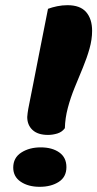

<svg xmlns="http://www.w3.org/2000/svg" viewBox="-20 -700 375 740"><path d="M165 -180Q126 -180 105.5 -199Q85 -218 85 -249Q85 -252 86.5 -264.5Q88 -277 93.5 -303.5Q99 -330 108 -376.5Q117 -423 131 -494Q145 -565 165 -666Q181 -672 200.5 -676Q220 -680 240 -680Q289 -680 312 -653.5Q335 -627 335 -581Q335 -548 325 -512.5Q315 -477 299.5 -439.5Q284 -402 268 -363Q252 -324 241.5 -284.5Q231 -245 230 -206Q219 -191 201 -185.5Q183 -180 165 -180ZM133 20Q89 20 60 0.5Q31 -19 31 -54Q31 -92 62 -112Q93 -132 137 -132Q181 -132 208.5 -112.5Q236 -93 236 -56Q236 -18 206.5 1Q177 20 133 20Z"/></svg>

Font: Sansita Swashed Light ExtraBold
Style: Regular
Weight: 800
Version: Version 1.003